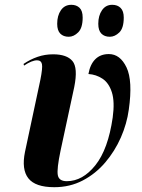

<svg xmlns="http://www.w3.org/2000/svg" viewBox="-20 -769 590 799"><path d="M206 10Q127 10 98 -27Q69 -64 84 -137L148 -437Q158 -487 154.5 -502.5Q151 -518 134 -518Q113 -518 80 -496L78 -503Q106 -522 136.5 -532.5Q167 -543 201 -543Q258 -543 281.5 -515Q305 -487 289 -407L232 -142Q216 -66 220.5 -40.5Q225 -15 258 -15Q324 -15 377 -81.5Q430 -148 449 -280Q458 -346 445.5 -385Q433 -424 406.5 -441.5Q380 -459 348 -461Q355 -501 376.5 -522.5Q398 -544 433 -544Q480 -544 506.5 -488.5Q533 -433 516 -313Q508 -254 483 -197Q458 -140 418 -93Q378 -46 324.5 -18Q271 10 206 10ZM437 -616Q415 -616 402 -629Q389 -642 389 -670Q389 -704 404.5 -726.5Q420 -749 447 -749Q469 -749 482 -736Q495 -723 495 -696Q495 -652 476.5 -634Q458 -616 437 -616ZM266 -616Q244 -616 231 -629Q218 -642 218 -670Q218 -704 233.5 -726.5Q249 -749 277 -749Q298 -749 311 -736.5Q324 -724 324 -696Q324 -653 305.5 -634.5Q287 -616 266 -616Z"/></svg>

Font: Noto Serif Display ExtraCondensed ExtraBold
Style: Italic
Weight: 800
Width: 2
Italic angle: -12°
Designer: Monotype Design Team
Foundry: Monotype Imaging Inc.
Version: Version 2.009